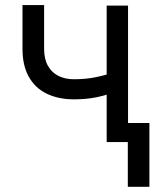

<svg xmlns="http://www.w3.org/2000/svg" viewBox="-20 -552 634 746"><path d="M477.5 0H394.5V-530.3H477.5ZM267.6 -166Q207 -166 161.6 -188Q116.2 -210 91.8 -253.9Q67.4 -297.9 67.4 -361.3V-532.2H151.4V-361.3Q151.4 -322.3 166.5 -295.9Q181.6 -269.5 207.5 -256.8Q233.4 -244.1 267.6 -244.1Q315.4 -244.1 356.4 -252.9Q397.5 -261.7 444.3 -278.3V-201.2Q399.4 -183.6 358.4 -174.8Q317.4 -166 267.6 -166ZM560.5 173.8H476.6V-74.2H560.5Z"/></svg>

Font: Pretendard Std Variable
Style: Regular
Weight: 400
Designer: Base glyphs from Inter by Rasmus Andersson; Hangeul glyphs from Noto Sans CJK(Source Han Sans) by Jang Soo-young and Kan
Foundry: Kil Hyung-jin
Version: Version 1.309;Glyphs 3.2 (3225)